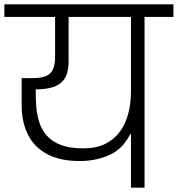

<svg xmlns="http://www.w3.org/2000/svg" viewBox="-56 -860 815 880"><path d="M544.3 0V-245.3H540.5Q508.8 -179.8 449.8 -151.8Q390.8 -123.7 319 -122Q225 -120.3 163.6 -151.8Q102.2 -183.3 72.8 -241.6Q43.3 -299.8 43.3 -377.8V-502H94Q132 -502 154.2 -511Q176.3 -520 186.4 -541.5Q196.5 -563 196.5 -600V-782.5H-36V-840.2H738.8V-782.5H606.5V0ZM108 -450.5Q107.2 -413.3 109.9 -374.8Q112.7 -336.2 123.5 -301.3Q134.3 -266.5 158 -239Q181.7 -211.5 222.7 -195.8Q263.7 -180 326.7 -180Q385.2 -180 426.5 -200.7Q467.8 -221.3 494 -257.2Q520.2 -293.2 532.2 -340.7Q544.3 -388.2 544.3 -441V-782.5H258.5V-581Q258.5 -553 252.6 -529.1Q246.7 -505.2 231 -487.8Q215.3 -470.3 185.5 -460.4Q155.7 -450.5 108 -450.5Z"/></svg>

Font: Matangi Light
Style: Regular
Weight: 300
Designer: Prashant Pant
Foundry: The Graphic Ant
Version: Version 3.002